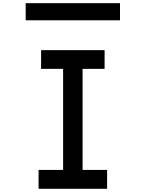

<svg xmlns="http://www.w3.org/2000/svg" viewBox="-20 -1172 905 1193"><path d="M139.6 -1045.9H725.6V-1152.3H139.6ZM219.7 1H645.5V-116.2H493.2V-744.1H629.9V-860.4H235.4V-744.1H372.1V-116.2H219.7Z"/></svg>

Font: OCR-B
Style: Regular
Weight: 400
Version: 1.1